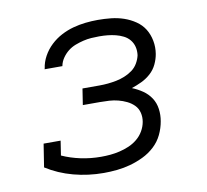

<svg xmlns="http://www.w3.org/2000/svg" viewBox="-65 -599 730 678"><g transform="rotate(-10 300.0 -260.0)"><path d="M255 8Q199 8 146.5 -6Q94 -20 50 -48L63 -131H124L116 -79Q147 -65 182.5 -57.5Q218 -50 255 -50Q272 -50 288.5 -51.5Q305 -53 322 -57Q339 -61 355.5 -68Q372 -75 386 -86.5Q400 -98 409 -113.5Q418 -129 421 -146Q424 -163 420 -179Q416 -195 405 -206Q394 -217 379.5 -224Q365 -231 349.5 -235Q334 -239 317.5 -240Q301 -241 284 -241H223L232 -299H293Q308 -299 323.5 -300.5Q339 -302 354 -305Q369 -308 384 -314Q399 -320 412 -329.5Q425 -339 433 -353Q441 -367 444 -381Q446 -397 442.5 -411Q439 -425 430 -436Q421 -447 408 -453.5Q395 -460 381 -463.5Q367 -467 352.5 -468.5Q338 -470 322 -470Q308 -470 293.5 -469Q279 -468 264.5 -464.5Q250 -461 235.5 -455.5Q221 -450 209 -440.5Q197 -431 188 -418Q179 -405 176 -390V-389H112L113 -392Q116 -414 127.5 -435Q139 -456 156.5 -472.5Q174 -489 195 -500Q216 -511 238 -517Q260 -523 282.5 -525.5Q305 -528 327 -528Q351 -528 374.5 -525.5Q398 -523 420 -515.5Q442 -508 461 -495Q480 -482 491.5 -463.5Q503 -445 507.5 -421.5Q512 -398 508 -374Q505 -356 496.5 -338Q488 -320 473 -306.5Q458 -293 440 -284.5Q422 -276 404 -270Q424 -262 441.5 -250Q459 -238 470.5 -220.5Q482 -203 485 -181Q488 -159 484 -137Q480 -113 469 -90Q458 -67 439 -49.5Q420 -32 397 -21Q374 -10 350.5 -3.5Q327 3 302.5 5.5Q278 8 255 8Z"/></g></svg>

Font: Iosevka HT Light Extended
Style: Italic
Weight: 300
Width: 7
Italic angle: -9°
Monospace: yes
Designer: Belleve Invis
Foundry: Belleve Invis
Version: Version 32.3.0; ttfautohint (v1.8.4)